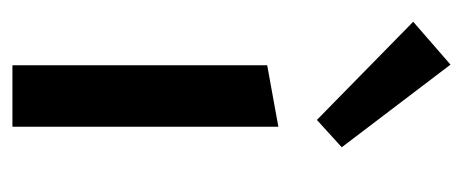

<svg xmlns="http://www.w3.org/2000/svg" viewBox="-238 -507 745 309"><g transform="rotate(90 134.5 -352.5)"><path d="M85 -410 184 -428V0H85ZM15 -645 84 -705 217 -530 173 -490Z"/></g></svg>

Font: Ysabeau Semibold
Style: Regular
Weight: 600
Designer: Christian Thalmann (Catharsis Fonts)
Version: Version 0.003